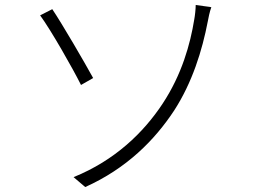

<svg xmlns="http://www.w3.org/2000/svg" viewBox="-20 -738 1040 775"><path d="M277 -23 324 17C491 -58 604 -172 683 -292C756 -405 796 -533 819 -653C821 -664 826 -690 833 -709L770 -718C770 -703 767 -674 764 -659C748 -560 714 -437 636 -319C560 -204 445 -91 277 -23ZM142 -676C186 -616 273 -463 307 -395L356 -423C322 -485 232 -640 191 -701L142 -676Z"/></svg>

Font: Noto Sans CJK KR Light
Style: Regular
Weight: 300
Designer: Ryoko NISHIZUKA (kana & ideographs); Paul D. Hunt (Latin, Greek & Cyrillic); Wenlong ZHANG (bopomofo); Sandoll Communica
Foundry: Adobe Systems Incorporated
Version: Version 1.004;PS 1.004;hotconv 1.0.82;makeotf.lib2.5.63406